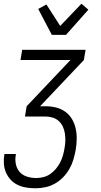

<svg xmlns="http://www.w3.org/2000/svg" viewBox="-23 -787 543 1030"><path d="M167 223Q142 223 117.5 219Q93 215 72 205Q51 195 35 178Q19 161 9.5 139.5Q0 118 -2 93.5Q-4 69 0 44L1 39H62V43Q57 68 62 93Q67 118 82.5 135.5Q98 153 122 160.5Q146 168 171 168Q190 168 210 163Q230 158 246.5 146.5Q263 135 277 118.5Q291 102 300 84Q309 66 314.5 47Q320 28 323 9Q327 -12 327.5 -32Q328 -52 325 -71.5Q322 -91 314 -108Q306 -125 292.5 -137.5Q279 -150 260 -156Q241 -162 221 -162H111L120 -217L355 -465H87L96 -520H436L427 -465L192 -217H221Q250 -217 277 -210.5Q304 -204 326.5 -188Q349 -172 363 -148.5Q377 -125 383 -97.5Q389 -70 388.5 -41Q388 -12 383 18Q378 44 370.5 69.5Q363 95 349 119.5Q335 144 315 164.5Q295 185 270.5 198.5Q246 212 219.5 217.5Q193 223 167 223ZM255 -600 182 -739 226 -763 300 -648 414 -767 451 -735 331 -600Z"/></svg>

Font: Iosevka Light
Style: Italic
Weight: 300
Italic angle: -9°
Monospace: yes
Designer: Belleve Invis
Foundry: Belleve Invis
Version: Version 32.5.0; ttfautohint (v1.8.4)